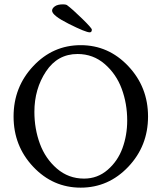

<svg xmlns="http://www.w3.org/2000/svg" viewBox="-20 -861 751 891"><path d="M339.8 -610.4Q247.1 -610.4 193.4 -529.3Q139.6 -448.2 139.6 -341.8Q139.6 -263.7 165 -194.3Q190.4 -125 244.1 -78.6Q297.9 -32.2 370.1 -32.2Q432.6 -32.2 479.5 -72.8Q526.4 -113.3 548.3 -173.3Q570.3 -233.4 570.3 -301.8Q570.3 -379.9 544.9 -448.7Q519.5 -517.6 465.8 -564Q412.1 -610.4 339.8 -610.4ZM134.3 -86.9Q43 -183.6 43 -320.3Q43 -457 134.3 -554.2Q225.6 -651.4 354.5 -651.4Q483.4 -651.4 575.2 -554.2Q667 -457 667 -320.3Q667 -183.6 575.2 -86.9Q483.4 9.8 354.5 9.8Q225.6 9.8 134.3 -86.9ZM406.2 -723.6Q406.2 -710.9 396.5 -710.9Q377.9 -710.9 299.8 -750Q221.7 -789.1 221.7 -811.5Q221.7 -822.3 234.4 -831.5Q247.1 -840.8 272.5 -840.8Q284.2 -840.8 290 -837.9Q316.4 -818.4 361.3 -774.4Q406.2 -730.5 406.2 -723.6Z"/></svg>

Font: Crimson Text
Style: Roman
Weight: 400
Version: Version 0.13